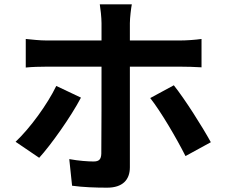

<svg xmlns="http://www.w3.org/2000/svg" viewBox="-20 -821 1040 887"><path d="M354 -370 240 -424C199 -339 119 -229 52 -166L161 -92C215 -151 308 -282 354 -370ZM783 -427 674 -368C723 -306 794 -185 837 -100L954 -164C914 -237 834 -363 783 -427ZM99 -641V-509C127 -512 165 -513 195 -513H449C449 -465 449 -148 448 -111C447 -85 438 -75 412 -75C387 -75 343 -78 300 -86L313 37C363 44 422 46 475 46C546 46 580 10 580 -48C580 -132 580 -431 580 -513H813C841 -513 880 -512 911 -510V-641C884 -637 841 -634 812 -634H580V-714C580 -739 586 -787 589 -801H441C444 -784 449 -740 449 -714V-634H195C164 -634 129 -638 99 -641Z"/></svg>

Font: Noto Sans Mono CJK HK
Style: Bold
Weight: 700
Designer: Ryoko NISHIZUKA 西塚涼子 (kana, bopomofo & ideographs); Paul D. Hunt (Latin, Greek & Cyrillic); Sandoll Communications 산돌커뮤니
Foundry: Adobe
Version: Version 2.004;hotconv 1.0.118;makeotfexe 2.5.65603